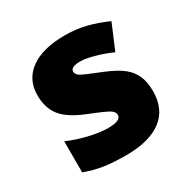

<svg xmlns="http://www.w3.org/2000/svg" viewBox="-135 -685 803 817"><g transform="rotate(-30 266.5 -276.5)"><path d="M493.2 -169.9Q493.2 -81.1 432.6 -35.6Q372.1 9.8 258.8 9.8Q197.3 9.8 151.9 3.2Q106.4 -3.4 59.1 -21V-173.8Q103.5 -154.3 156.5 -141.6Q209.5 -128.9 251 -128.9Q313 -128.9 313 -157.2Q313 -171.9 295.7 -183.3Q278.3 -194.8 194.8 -228Q118.7 -259.3 88.4 -299.1Q58.1 -338.9 58.1 -399.9Q58.1 -477.1 117.7 -520Q177.2 -563 286.1 -563Q340.8 -563 388.9 -551Q437 -539.1 488.8 -516.1L437 -393.1Q398.9 -410.2 356.4 -422.1Q314 -434.1 287.1 -434.1Q240.2 -434.1 240.2 -411.1Q240.2 -397 256.6 -387Q272.9 -377 351.1 -346.2Q409.2 -322.3 437.7 -299.3Q466.3 -276.4 479.7 -245.4Q493.2 -214.4 493.2 -169.9Z"/></g></svg>

Font: OpenSansExtrabold
Style: Regular
Weight: 800
Foundry: Ascender Corporation
Version: Version 1.10